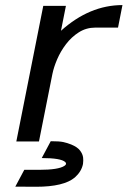

<svg xmlns="http://www.w3.org/2000/svg" viewBox="-20 -546 493 741"><path d="M452.6 -526.4 435.5 -439.5H348.1Q313 -439.5 284.4 -421.4Q255.9 -403.3 234.9 -375.7Q213.9 -348.1 200.7 -317.4Q187.5 -286.6 182.1 -259.8L130.4 0H43L147 -523.4H234.4L215.3 -427.2Q325.7 -526.4 452.6 -526.4ZM119.1 174.8 39.1 174.3 73.7 109.4H131.8Q205.1 109.4 228.5 94.2Q233.9 90.8 234.9 86.9V85.9Q234.9 82 231.4 79.1Q214.4 64 141.1 64L175.8 -1Q209 -1 224.1 2.2Q239.3 5.4 254.9 11.7Q278.8 21.5 289.1 35.2Q299.3 48.8 300.8 62.5Q301.3 68.4 301.3 73.7Q301.3 81.1 300.3 86.9Q294.4 116.2 269 138.7Q226.6 174.8 119.1 174.8Z"/></svg>

Font: Qaz
Style: Italic
Weight: 400
Italic angle: -11.25°
Designer: GGBotNet
Foundry: f0n7
Version: 0.70